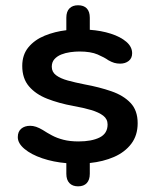

<svg xmlns="http://www.w3.org/2000/svg" viewBox="-20 -672 572 712"><path d="M269.5 19Q249 19 237.5 7Q226 -5 226 -27.5V-67Q178 -71 136.8 -85Q95.5 -99 70.8 -119.8Q46 -140.5 46 -163.5Q46 -184 58.8 -194.8Q71.5 -205.5 92 -205.5Q102.5 -205.5 113.8 -201.8Q125 -198 138.5 -190Q154.5 -179.5 172.8 -169.8Q191 -160 215 -153.8Q239 -147.5 271 -147.5Q320 -147.5 349.5 -162.2Q379 -177 379 -210.5Q379 -230.5 362.8 -243Q346.5 -255.5 318 -264Q289.5 -272.5 252 -279Q198 -289 155.2 -305.8Q112.5 -322.5 87.5 -351.8Q62.5 -381 62.5 -427.5Q62.5 -469 85.5 -496.8Q108.5 -524.5 146 -539.8Q183.5 -555 226 -560V-606.5Q226 -629 237.5 -640.8Q249 -652.5 269.5 -652.5Q290.5 -652.5 301.8 -640.8Q313 -629 313 -606.5V-561.5Q355.5 -558.5 391.2 -547Q427 -535.5 448.5 -517Q470 -498.5 470 -474.5Q470 -456 457.2 -446Q444.5 -436 425.5 -436Q413.5 -436 403.5 -439Q393.5 -442 382 -448.5Q367.5 -459 342 -470Q316.5 -481 274.5 -481Q258.5 -481 240.5 -478.5Q222.5 -476 207 -469.8Q191.5 -463.5 181.8 -452.5Q172 -441.5 172 -424.5Q172 -405 188 -393Q204 -381 231.2 -373.5Q258.5 -366 294 -359Q348.5 -349 393.2 -333.5Q438 -318 464.2 -290.2Q490.5 -262.5 490.5 -215Q490.5 -170 466.8 -138.8Q443 -107.5 402.8 -90Q362.5 -72.5 313 -67.5V-27.5Q313 -5 301.8 7Q290.5 19 269.5 19Z"/></svg>

Font: Sono Medium
Style: Regular
Weight: 500
Designer: Tyler Finck
Foundry: Tyler Finck
Version: Version 2.112